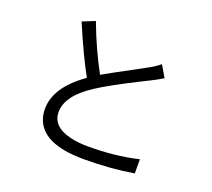

<svg xmlns="http://www.w3.org/2000/svg" viewBox="-132 -948 1264 1144"><g transform="rotate(20 500.0 -375.5)"><path d="M748 -668 791 -594.7Q754.9 -572.3 714.8 -552.7Q701.2 -545.9 666 -528.3Q491.2 -440.4 414.1 -389.6Q266.6 -293.9 266.6 -190.4Q266.6 -98.6 385.7 -69.3Q435.5 -56.6 501 -56.6Q669.9 -56.6 805.7 -87.9Q812.5 -89.8 818.4 -90.8V-1Q672.9 23.4 504.9 23.4Q234.4 23.4 191.4 -124Q183.6 -150.4 183.6 -180.7Q184.6 -319.3 355.5 -438.5Q293.9 -547.9 210.9 -743.2L290 -775.4Q348.6 -618.2 422.9 -482.4Q459 -503.9 635.7 -598.6Q662.1 -612.3 676.8 -621.1Q717.8 -642.6 748 -668Z"/></g></svg>

Font: Taipei Sans TC Beta
Style: Regular
Weight: 400
Designer: JT Foundry
Foundry: JT Foundry
Version: Version 1.000